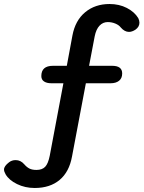

<svg xmlns="http://www.w3.org/2000/svg" viewBox="-176 -759 719 957"><path d="M519 -646Q519 -625 499 -611Q482 -600 467 -600Q445 -600 426 -622Q417 -634 399 -641.5Q381 -649 361 -649Q337 -649 320 -631Q303 -613 296 -578L268 -431H383Q433 -431 433 -393Q433 -369 417.5 -356.5Q402 -344 375 -344H252L183 21Q169 98 121 138Q73 178 -3 178Q-51 178 -91 158.5Q-131 139 -148 110Q-156 96 -156 86Q-156 69 -131 50Q-117 39 -98 39Q-73 39 -55 60Q-43 74 -29.5 81Q-16 88 6 88Q34 88 49 72.5Q64 57 72 17L140 -344H80Q57 -344 43.5 -353Q30 -362 30 -380Q30 -431 88 -431H157L185 -582Q199 -657 248.5 -698Q298 -739 370 -739Q418 -739 456 -719.5Q494 -700 513 -669Q519 -657 519 -646Z"/></svg>

Font: Kodchasan SemiBold
Style: Regular
Weight: 600
Version: Version 1.000; ttfautohint (v1.6)